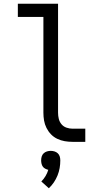

<svg xmlns="http://www.w3.org/2000/svg" viewBox="-20 -755 540 1022"><path d="M366 0Q345 0 324.5 -3.5Q304 -7 285 -16Q266 -25 251.5 -40Q237 -55 227.5 -74Q218 -93 214.5 -113.5Q211 -134 211 -155V-665H75V-735H289V-155Q289 -138 293 -122Q297 -106 307.5 -93.5Q318 -81 334 -75.5Q350 -70 366 -70H434V0ZM240 247 200 211Q213 198 222.5 182Q232 166 237 149Q229 147 221 143Q213 139 208 132Q203 125 201 116Q199 107 199 99Q199 88 202 78Q205 68 212.5 61Q220 54 230 51Q240 48 250 48Q260 48 270 51Q280 54 287.5 61Q295 68 298 78Q301 88 301 99Q301 119 297.5 139.5Q294 160 286 179.5Q278 199 266.5 216Q255 233 240 247Z"/></svg>

Font: Iosevka Term SS14
Style: Regular
Weight: 400
Monospace: yes
Designer: Belleve Invis
Foundry: Belleve Invis
Version: Version 24.1.1; ttfautohint (v1.8.4)